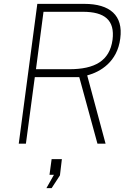

<svg xmlns="http://www.w3.org/2000/svg" viewBox="-20 -743 677 993"><path d="M526 0 431 -353C499 -371 587 -423 602 -544C618 -663 549 -723 416 -723H173L77 0H114L160 -344H390L484 0ZM338 -385H166L205 -682H409C521 -682 575 -639 562 -537C547 -428 470 -385 338 -385ZM220 230H247L290 164L300 80H247L236 161H259Z"/></svg>

Font: United Sans Thin
Style: Italic
Weight: 100
Italic angle: -8°
Designer: Pablo Impallari, Rodrigo Fuenzalida (Modified by Dan O. Williams)
Version: Version 1.000;PS 001.000;hotconv 1.0.88;makeotf.lib2.5.64775